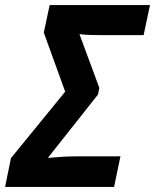

<svg xmlns="http://www.w3.org/2000/svg" viewBox="-54 -734 609 754"><path d="M-34 0 -11 -113 202 -374 118 -606 141 -714H535L510 -596H358Q336 -596 308 -596.5Q280 -597 258 -600L336 -389L331 -363L134 -114Q167 -117 194.5 -118.5Q222 -120 251 -120H419L394 0Z"/></svg>

Font: Noto Sans SemiCondensed
Style: Bold Italic
Weight: 700
Width: 4
Italic angle: -12°
Designer: Monotype Design Team
Foundry: Monotype Imaging Inc.
Version: Version 2.013; ttfautohint (v1.8.4.7-5d5b)